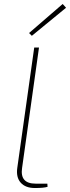

<svg xmlns="http://www.w3.org/2000/svg" viewBox="-20 -939 352 965"><path d="M312 -900 140 -759 126 -773 295 -919ZM176 -700 91 -95Q79 -16 159 -16H218L219 0Q200 6 155 6Q108 6 84 -21Q60 -48 67 -96L152 -700Z"/></svg>

Font: Exo 2.0 Thin
Style: Italic
Weight: 250
Italic angle: -8°
Designer: Natanael Gama
Version: Version 1.001;PS 001.001;hotconv 1.0.70;makeotf.lib2.5.58329